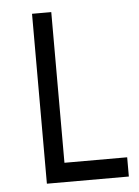

<svg xmlns="http://www.w3.org/2000/svg" viewBox="-47 -633 485 670"><g transform="rotate(-5 195.5 -297.5)"><path d="M157.7 -67.4H377.4V0H90.3V-595.2H157.7Z"/></g></svg>

Font: Now
Style: Regular
Weight: 400
Designer: Alfredo Marco Pradil
Foundry: Alfredo Marco Pradil
Version: Version 1.200;hotconv 1.0.109;makeotfexe 2.5.65596